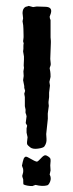

<svg xmlns="http://www.w3.org/2000/svg" viewBox="-20 -625 247 649"><path d="M56.2 -553.2 58.1 -563 56.2 -580.6Q56.2 -596.7 66.9 -602.1Q72.3 -603 77.1 -605L91.8 -601.1L104 -603Q106.9 -603 131.8 -602.1Q158.2 -602.1 151.9 -580.1L147.9 -568.8Q147.9 -563 150.9 -557.1V-498.5L151.9 -486.8V-480.5Q151.9 -477.1 149.9 -425.8L150.9 -415.5Q150.9 -413.1 151.4 -410.6Q151.9 -408.2 151.4 -405.3Q150.9 -402.3 149.4 -399.4Q147.9 -396 147.9 -394L149.9 -382.8Q150.9 -377 150.9 -365.2L147 -348.1L148.9 -335.9L146 -312V-296.9L144 -280.8V-276.4L145 -267.1L142.1 -246.1Q141.1 -242.2 141.6 -232.4Q142.1 -222.7 141.1 -217.8L136.2 -171.9Q136.2 -168.9 137.2 -155.3Q138.2 -141.6 129.9 -129.9Q126 -125 108.4 -122.6Q90.8 -120.1 82 -127Q73.2 -133.8 71.8 -137.7Q70.3 -141.6 73.2 -161.1L69.8 -176.8V-190.9Q71.8 -198.7 71.8 -200.2Q66.9 -208 66.9 -209L69.8 -231.9Q69.8 -233.9 68.4 -237.8Q66.9 -241.2 66.4 -243.2Q65.9 -245.1 66.4 -250Q66.9 -254.9 65.4 -259.3Q64 -263.7 64 -266.1V-296.9L62 -308.1L64.9 -317.9L62 -328.1V-334L58.1 -354L60.1 -368.2L59.1 -383.8L61 -395.5L60.1 -403.8L61 -424.3V-434.1L58.1 -451.2L59.1 -460V-469.2Q59.1 -475.1 60.1 -478L58.1 -485.8Q58.1 -487.3 59.1 -493.2Q60.1 -499 59.6 -507.8Q59.1 -516.6 59.1 -527.8Q59.1 -539.1 56.2 -553.2ZM132.3 -100.1Q137.7 -100.1 143.6 -95.7Q149.4 -91.8 150.4 -87.9Q151.9 -84 149.9 -65.9L150.9 -48.8L147.9 -35.2Q154.3 -22.9 149.4 -11.2Q145 0 139.6 1.5Q123.5 5.9 100.1 0L89.4 3.9Q72.8 3.9 60.5 -1Q58.1 -2 58.6 -10.7Q59.1 -19.5 57.1 -22.9Q55.2 -26.9 55.2 -30.8L58.1 -42Q59.1 -45.9 58.1 -54.2L54.2 -64.9Q54.2 -65.9 57.1 -78.6Q60.1 -91.3 63 -92.8Q66.4 -97.7 74.2 -93.3Q101.1 -77.6 105.5 -78.6Q109.4 -80.1 118.2 -89.8Q127 -99.6 132.3 -100.1Z"/></svg>

Font: AntiqueNobleRegular
Style: Regular
Weight: 400
Version: Version 0.1